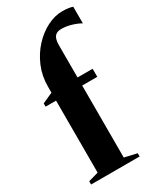

<svg xmlns="http://www.w3.org/2000/svg" viewBox="-209 -900 809 970"><g transform="rotate(-30 195.5 -415.5)"><path d="M20 0V-19L78.5 -35.5V-455.5H17.5V-474.5L78.5 -502V-537.5Q78.5 -599 101 -652.2Q123.5 -705.5 160.8 -745.8Q198 -786 242.5 -808.5Q287 -831 331 -831Q354 -831 369.5 -828.2Q385 -825.5 391 -822.5V-725.5Q374 -736.5 343 -746.2Q312 -756 282 -756Q266 -756 254.5 -750Q243 -744 237 -729.5Q231 -715 231 -689V-502.5H319V-455.5H231V-35.5L303 -19V0Z"/></g></svg>

Font: Merriweather 144pt ExtraBold
Style: Regular
Weight: 800
Version: Version 2.100